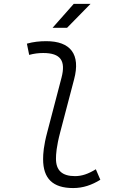

<svg xmlns="http://www.w3.org/2000/svg" viewBox="-20 -953 626 983"><path d="M354.5 9.8C405.8 9.8 450.2 -5.9 493.7 -32.7L470.7 -86.4C430.7 -62 398.9 -51.3 363.8 -51.3C297.9 -51.3 266.1 -80.6 266.6 -141.6C266.6 -162.1 268.6 -202.1 288.6 -277.3L359.4 -546.9C393.6 -675.3 340.8 -742.2 216.8 -742.2C183.6 -742.2 150.4 -738.8 117.7 -729.5L129.4 -671.9C153.3 -678.7 177.7 -681.6 201.2 -681.6C291 -681.6 317.4 -641.6 294.9 -555.2L222.2 -277.3C203.1 -206.1 200.7 -165 200.7 -138.2C200.7 -38.6 250.5 9.8 354.5 9.8ZM249 -810.5H323.2L443.4 -933.1H357.4Z"/></svg>

Font: Cascadia Mono NF Light
Style: Italic
Weight: 300
Italic angle: -10°
Monospace: yes
Designer: Aaron Bell
Foundry: Saja Typeworks
Version: Version 2404.023